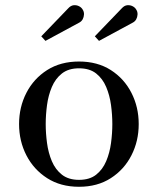

<svg xmlns="http://www.w3.org/2000/svg" viewBox="-20 -705 604 735"><path d="M282.5 10Q212 10 160.5 -23Q109 -56 81 -110.5Q53 -165 53 -230Q53 -295 81 -349.5Q109 -404 160.5 -436.8Q212 -469.5 282.5 -469.5Q353 -469.5 404.2 -436.8Q455.5 -404 483.2 -349.5Q511 -295 511 -230Q511 -165 483.2 -110.5Q455.5 -56 404.2 -23Q353 10 282.5 10ZM282.5 -16.5Q323 -16.5 348 -36.2Q373 -56 386.5 -88Q400 -120 405 -157.5Q410 -195 410 -230Q410 -265.5 405 -302.8Q400 -340 386.5 -372Q373 -404 348 -423.8Q323 -443.5 282.5 -443.5Q242.5 -443.5 217.2 -423.8Q192 -404 178.5 -372Q165 -340 160 -302.8Q155 -265.5 155 -230Q155 -195 160 -157.5Q165 -120 178.5 -88Q192 -56 217.2 -36.2Q242.5 -16.5 282.5 -16.5ZM154 -548.5 138 -566 241 -673Q251 -684 262.2 -685Q273.5 -686 283 -681Q292.5 -676 297 -667.5Q302 -659.5 301.5 -649.5Q301 -639.5 296.5 -631.2Q292 -623 283.5 -618.5ZM359 -548.5 343 -566 446 -673Q456 -684 467.2 -685Q478.5 -686 488 -681Q497.5 -676 502 -667.5Q507 -659.5 506.5 -649.5Q506 -639.5 501.5 -631.2Q497 -623 488.5 -618.5Z"/></svg>

Font: Bodoni Moda 9pt
Style: Regular
Weight: 400
Designer: Owen Earl
Foundry: indestructible type
Version: Version 2.005